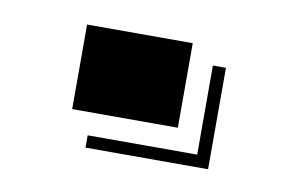

<svg xmlns="http://www.w3.org/2000/svg" viewBox="-36 -179 420 284"><g transform="rotate(10 174.0 -37.0)"><path d="M75.7 -127H234.4V0H75.7ZM269.5 34.2V-99.6H289.1V52.7H105V34.2Z"/></g></svg>

Font: Vast Shadow
Style: Regular
Weight: 400
Designer: Nicole Fally
Foundry: Nicole Fally
Version: Version 1.002